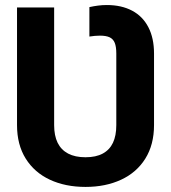

<svg xmlns="http://www.w3.org/2000/svg" viewBox="-20 -737 682 767"><path d="M48 -237.3V-707.2H196.3V-237.3Q196.3 -195.1 210.2 -166.7Q224.2 -138.3 252.1 -123.5Q280.1 -108.8 321.6 -108.8Q363.1 -108.8 390.4 -123.5Q417.8 -138.3 431.2 -166.6Q444.6 -194.9 444.6 -237.3V-523.1Q444.6 -550.6 438.3 -566Q432 -581.4 417.9 -588Q403.7 -594.6 379.3 -594.6Q370.1 -594.6 359.2 -593.7Q348.4 -592.8 337.1 -591V-708.6Q355 -712.6 372 -714.7Q388.9 -716.9 407 -716.9Q465.2 -716.9 507.7 -694.4Q550.1 -672 572.7 -628.3Q595.3 -584.7 595.3 -523.1V-237.3Q595.3 -159.1 560.6 -103.5Q525.9 -47.8 463.8 -19.1Q401.8 9.7 321.6 9.7Q241.1 9.7 179.3 -19.1Q117.6 -47.8 82.8 -103.3Q48 -158.8 48 -237.3Z"/></svg>

Font: Pretendard Variable
Style: Regular
Weight: 400
Designer: Base glyphs from Inter by Rasmus Andersson; Hangul glyphs from Noto Sans CJK(Source Han Sans) by Jang Soo-young and Kang
Foundry: Kil Hyung-jin
Version: Version 1.100;FEAKit 1.0